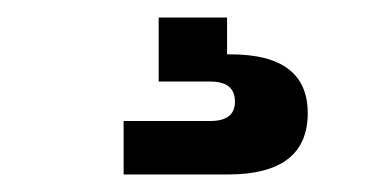

<svg xmlns="http://www.w3.org/2000/svg" viewBox="-20 -30 440 219"><path d="M121 108H220Q248 108 248 86Q248 63 220 63H161V-10H239V32H243Q331 32 331 99Q331 169 240 169H121Z"/></svg>

Font: Mozilla Headline BETA
Style: Regular
Weight: 400
Designer: Studio DRAMA
Foundry: Studio DRAMA
Version: Version 0.100